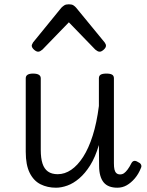

<svg xmlns="http://www.w3.org/2000/svg" viewBox="-20 -858 687 895"><path d="M241 17Q201 17 169 1Q137 -15 118.5 -52Q100 -89 100 -150V-493Q100 -504 108.5 -509.5Q117 -515 134 -515Q152 -515 161 -509.5Q170 -504 170 -493V-159Q170 -121 178 -96Q186 -71 203.5 -58.5Q221 -46 249 -46Q282 -46 312 -66.5Q342 -87 367.5 -126.5Q393 -166 412 -225.5Q431 -285 441 -364V-493Q441 -505 449.5 -510Q458 -515 476 -515Q494 -515 502.5 -510Q511 -505 511 -493V-97Q511 -79 513.5 -68Q516 -57 522.5 -51Q529 -45 540 -45Q550 -45 558 -50.5Q566 -56 575 -68Q584 -80 593 -98Q598 -107 606 -108Q614 -109 624 -102Q634 -98 637.5 -90.5Q641 -83 637 -75Q626 -47 608.5 -26.5Q591 -6 571 5.5Q551 17 527 17Q506 17 490 11Q474 5 463.5 -7.5Q453 -20 447.5 -39.5Q442 -59 442 -84L441 -182Q424 -125 400.5 -87.5Q377 -50 349.5 -26.5Q322 -3 294 7Q266 17 241 17ZM158 -617Q149 -617 138.5 -626.5Q128 -636 128 -645Q128 -648 129.5 -651Q131 -654 134 -660L266 -822Q272 -828 279.5 -833Q287 -838 301 -838Q315 -838 322.5 -833Q330 -828 335 -822L468 -660Q472 -654 473 -651Q474 -648 474 -645Q474 -636 463.5 -626.5Q453 -617 445 -617Q439 -617 434 -620Q429 -623 424 -627L301 -754L178 -627Q173 -623 168 -620Q163 -617 158 -617Z"/></svg>

Font: Playwrite GB S Light
Style: Regular
Weight: 300
Designer: Veronika Burian, José Scaglione
Foundry: TypeTogether
Version: Version 1.002